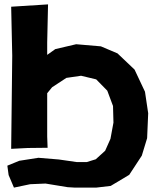

<svg xmlns="http://www.w3.org/2000/svg" viewBox="-20 -689 714 880"><path d="M31.2 -658.2 36.1 -433.6 31.2 -6.8 107.4 -10.7 198.2 -11.7 196.3 -63.5V-261.7L218.8 -289.1L284.2 -332L351.6 -341.8L420.9 -325.2L471.7 -273.4L498 -203.1L500 -127L486.3 -52.7L461.9 2L418.9 41L377.9 53.7H331.1L250 42L156.2 34.2L68.4 47.9L13.7 70.3L19.5 113.3L43.9 170.9L118.2 155.3L188.5 152.3L290 168.9L323.2 170.9H420.9L487.3 163.1L572.3 112.3L629.9 24.4L654.3 -55.7L659.2 -169.9L644.5 -268.6L596.7 -370.1L518.6 -444.3L442.4 -476.6L329.1 -486.3L233.4 -463.9L196.3 -437.5V-494.1L200.2 -668.9Z"/></svg>

Font: MaokenAssortedSans-TC
Style: Regular
Weight: 500
Version: Version 0.83